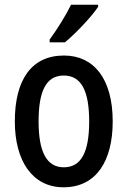

<svg xmlns="http://www.w3.org/2000/svg" viewBox="-20 -852 542 816"><path d="M397 -823V-832H282C260 -787 226 -732 191 -684V-672H256C301 -709 371 -783 397 -823ZM459 -336C459 -518 378 -616 252 -616C113 -616 43 -512 43 -336C43 -168 118 -56 250 -56C390 -56 459 -169 459 -336ZM144 -336C144 -465 176 -531 251 -531C326 -531 359 -465 359 -336C359 -207 326 -141 251 -141C177 -141 144 -209 144 -336Z"/></svg>

Font: Noto Sans Malayalam UI Condensed Medium
Style: Regular
Weight: 500
Width: 3
Designer: Jelle Bosma - Monotype Design Team
Foundry: Monotype Imaging Inc.
Version: Version 2.104